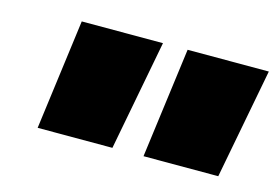

<svg xmlns="http://www.w3.org/2000/svg" viewBox="-50 -793 667 459"><g transform="rotate(15 283.5 -563.5)"><path d="M68 -427 104 -700H305L253 -427ZM330 -427 366 -700H567L515 -427Z"/></g></svg>

Font: Georama ExtraExtended ExtraBold
Style: Italic
Weight: 800
Width: 8
Italic angle: -9°
Designer: Jean-Baptiste Levee
Foundry: Production Type
Version: Version 1.000